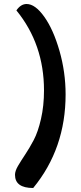

<svg xmlns="http://www.w3.org/2000/svg" viewBox="-20 -838 403 960"><path d="M146 102Q55 102 55 36Q55 17 70 -8.5Q85 -34 106 -65.5Q127 -97 148.5 -137.5Q170 -178 185 -243.5Q200 -309 200 -386Q200 -617 62 -786Q84 -818 113 -818Q156 -818 201.5 -754Q247 -690 277.5 -583.5Q308 -477 308 -366Q308 -95 146 102Z"/></svg>

Font: Salsa
Style: Regular
Weight: 400
Designer: John Vargas Beltrn
Foundry: John Vargas Beltran
Version: Version 1.002